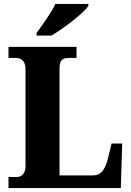

<svg xmlns="http://www.w3.org/2000/svg" viewBox="-20 -951 664 971"><path d="M165 -784V-771H240C304 -808 404 -886 427 -921V-931H260C240 -886 193 -824 165 -784ZM23 0H591L598 -225H544L526 -150C511 -89 488 -64 451 -64H281V-604C281 -643 292 -658 327 -658H367V-714H23V-658H59C87 -658 109 -643 109 -602V-110C109 -71 87 -56 66 -56H23Z"/></svg>

Font: Noto Serif Sinhala SemiCondensed ExtraBold
Style: Regular
Weight: 800
Width: 4
Designer: Jelle Bosma - Monotype Design Team
Foundry: Monotype Imaging Inc.
Version: Version 2.007